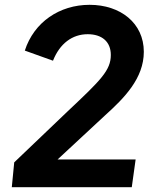

<svg xmlns="http://www.w3.org/2000/svg" viewBox="-20 -777 656 797"><path d="M527 0 543 -115H219L416 -298C496 -370 577 -452 577 -562C577 -681 480 -757 352 -757C227 -757 121 -685 83 -567L200 -525C228 -596 280 -635 344 -635C403 -635 440 -604 440 -549C440 -485 399 -445 262 -316L39 -103L29 0Z"/></svg>

Font: Plus Jakarta Sans
Style: Bold Italic
Weight: 700
Italic angle: -8°
Designer: Gumpita Rahayu
Foundry: Tokotype
Version: Version 2.071;gftools[0.9.30]